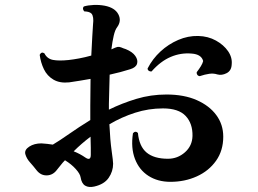

<svg xmlns="http://www.w3.org/2000/svg" viewBox="-20 -762 1040 774"><path d="M360 -10Q338 -5 323.5 -13.5Q309 -22 305 -47Q303 -61 285.5 -80.5Q268 -100 242 -116Q232 -106 224.5 -96Q217 -86 210 -78Q194 -56 169.5 -55Q145 -54 128 -75Q114 -93 100.5 -108Q87 -123 82 -141Q78 -158 98 -171Q118 -184 147 -184Q159 -183 170.5 -182Q182 -181 193 -179Q220 -195 258.5 -222Q297 -249 344 -278V-336Q344 -363 344.5 -390Q345 -417 345 -444Q323 -440 301 -436.5Q279 -433 259 -430Q221 -426 195.5 -441Q170 -456 157 -483Q144 -510 140 -541Q147 -555 159 -547Q170 -525 193.5 -520.5Q217 -516 256 -520Q275 -522 299 -526.5Q323 -531 348 -538Q350 -582 352 -614.5Q354 -647 355 -663Q359 -695 349 -707Q344 -712 336 -714Q328 -716 320 -716Q315 -721 314.5 -726.5Q314 -732 318 -736Q335 -741 357.5 -742Q380 -743 402 -739Q443 -731 457 -704.5Q471 -678 452 -652Q444 -642 438.5 -618.5Q433 -595 429 -563Q434 -565 438 -567Q442 -569 445 -570Q454 -574 460.5 -573Q467 -572 478 -567Q484 -565 487 -564Q514 -553 525.5 -536.5Q537 -520 532.5 -505Q528 -490 505 -483Q486 -477 465.5 -471.5Q445 -466 422 -461Q421 -404 419 -344V-320Q472 -346 530 -363.5Q588 -381 651 -381Q722 -381 773 -358.5Q824 -336 852 -298Q880 -260 880 -211Q880 -155 851 -114Q822 -73 773.5 -51Q725 -29 667 -29Q616 -29 578.5 -53Q541 -77 524 -121.5Q507 -166 516 -225Q526 -236 536 -226Q541 -172 571 -147Q601 -122 657 -122Q696 -122 725.5 -148Q755 -174 756 -214Q757 -264 728.5 -294.5Q700 -325 637 -325Q579 -325 524.5 -307.5Q470 -290 421 -261Q424 -197 430 -154.5Q436 -112 436 -102Q436 -71 418 -45Q400 -19 360 -10ZM785 -455Q778 -456 775 -461Q772 -466 773 -471Q783 -484 790 -495.5Q797 -507 799 -516Q792 -543 753 -546Q709 -550 668 -532.5Q627 -515 591 -474Q585 -473 580 -476.5Q575 -480 575 -486Q595 -525 627 -554.5Q659 -584 698.5 -601Q738 -618 779 -617Q819 -616 850.5 -598.5Q882 -581 899.5 -555.5Q917 -530 914 -502Q913 -477 893.5 -467Q874 -457 856 -462Q841 -467 823.5 -464.5Q806 -462 785 -455ZM324 -127Q346 -112 346 -138Q346 -147 346 -166.5Q346 -186 345 -211Q308 -183 277 -152Q290 -147 302 -140.5Q314 -134 324 -127Z"/></svg>

Font: Zen Old Mincho Black
Style: Regular
Weight: 900
Designer: Yoshimichi Ohira
Foundry: Positype
Version: Version 1.001